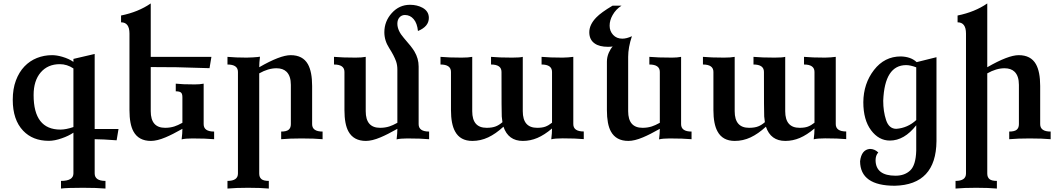

<svg xmlns="http://www.w3.org/2000/svg" viewBox="-20 -799 6083 1102"><path d="M585.4 283.2Q535.2 278.8 456.5 278.8Q361.8 278.8 330.1 283.2V239.3Q401.4 239.3 401.4 196.3V-37.6Q373.5 -18.6 335 -5.4Q293.5 9.3 260.3 9.3Q168 9.3 112.8 -48.8Q53.2 -111.3 53.2 -226.1Q53.2 -289.1 71.3 -337.2Q89.4 -385.3 120.1 -417.5Q150.9 -449.7 191.9 -466.1Q232.9 -482.4 278.8 -482.4Q305.2 -482.4 337.4 -473.1Q377 -461.4 401.4 -443.8V-460.9L523.4 -489.3V-58.6H660.2L649.4 6.3Q566.4 0 523.4 0V196.3Q523.4 239.3 585.4 239.3ZM326.7 -55.2Q358.4 -55.2 401.4 -69.8V-406.2Q364.7 -430.7 323.2 -430.7Q254.4 -430.7 213.6 -383.3Q172.9 -335.9 172.9 -253.4Q172.9 -55.2 326.7 -55.2Z M846.2 9.8Q775.9 9.8 746.1 -44.4Q723.1 -85.9 723.1 -167V-606.4Q723.1 -670.9 674.8 -670.9V-710Q773.9 -730 845.2 -779.3V-472.7H1193.4L1182.6 -407.7Q1028.8 -412.6 994.1 -413.1Q918.9 -414.1 845.2 -414.1V-160.6Q845.2 -65.4 927.7 -65.4Q956.1 -65.4 980.5 -73.2Q999.5 -79.1 1026.9 -94.2V-241.2Q1026.9 -262.2 1017.8 -268.6Q1008.8 -274.9 988.8 -274.9V-318.8Q1025.9 -314.5 1097.2 -314.5Q1127 -314.5 1148.9 -318.8V-86.4Q1148.9 -43.9 1209 -43.9V0Q1160.6 -4.4 1084 -4.4Q1043.9 -4.4 1022.5 1Q1026.9 -34.2 1026.9 -59.6Q969.2 -26.9 930.2 -10.7Q881.8 9.8 846.2 9.8Z M1522.9 283.2Q1477.1 278.8 1403.8 278.8Q1334 278.8 1285.6 283.2V239.3Q1345.7 239.3 1345.7 196.8V-386.2Q1345.7 -428.7 1285.6 -428.7V-472.7Q1334 -468.3 1395.5 -468.3Q1412.6 -468.3 1432.1 -469.7Q1463.4 -471.7 1472.2 -473.6Q1467.8 -438.5 1467.8 -413.1Q1587.9 -482.4 1648.4 -482.4Q1717.8 -482.4 1747.1 -430.7Q1771.5 -387.2 1771.5 -305.7V-86.4Q1771.5 -43.9 1831.5 -43.9V0Q1785.6 -4.4 1710.9 -4.4Q1642.1 -4.4 1593.8 0V-43.9Q1624 -43.9 1636.7 -54.4Q1649.4 -64.9 1649.4 -86.4V-312Q1649.4 -362.8 1624.5 -387.2Q1604 -407.2 1566.9 -407.2Q1519.5 -407.2 1467.8 -377.9V196.8Q1467.8 218.3 1480.2 228.8Q1492.7 239.3 1522.9 239.3Z M2080.1 9.8Q2009.8 9.8 1980 -44.4Q1957 -85.9 1957 -167V-386.2Q1957 -428.7 1897 -428.7V-472.7Q1943.4 -468.3 2020.5 -468.3Q2057.1 -468.3 2079.1 -472.7V-160.6Q2079.1 -65.4 2161.6 -65.4Q2189.9 -65.4 2214.4 -73.2Q2233.4 -79.1 2260.7 -94.2V-399.9Q2260.7 -425.3 2253.4 -446.8Q2241.2 -480.5 2213.6 -523.4Q2186 -566.4 2186 -613.8Q2186 -676.8 2228.8 -724.1Q2271.5 -771.5 2333 -771.5Q2374 -771.5 2405.3 -754.4Q2441.4 -734.4 2441.4 -696.3Q2441.4 -646.5 2378.9 -621.1Q2374.5 -665.5 2354.2 -689.2Q2334 -712.9 2304.2 -712.9Q2285.2 -712.9 2272.9 -699.2Q2260.7 -685.5 2260.7 -663.1Q2260.7 -623.5 2297.9 -581.1Q2343.8 -529.3 2358.9 -503.4Q2382.8 -462.9 2382.8 -417.5V-86.4Q2382.8 -43.9 2442.9 -43.9V0Q2394.5 -4.4 2317.9 -4.4Q2277.8 -4.4 2256.3 1Q2260.7 -34.2 2260.7 -59.6Q2203.1 -26.9 2164.1 -10.7Q2115.7 9.8 2080.1 9.8Z M2981 9.8Q2897 9.8 2869.6 -71.8Q2825.2 -30.8 2781.7 -10.5Q2738.3 9.8 2690.9 9.8Q2621.1 9.8 2591.8 -44.9Q2568.4 -87.4 2568.4 -167V-386.2Q2568.4 -428.7 2508.3 -428.7V-472.7Q2554.7 -468.3 2629.4 -468.3Q2668.5 -468.3 2690.4 -472.7V-160.6Q2690.4 -65.4 2772.9 -65.4Q2805.2 -65.4 2825.7 -73.7Q2843.8 -80.6 2863.8 -97.7Q2861.3 -111.8 2859.9 -130.4Q2858.4 -148.9 2858.4 -386.2Q2858.4 -428.7 2798.3 -428.7V-472.7Q2844.7 -468.3 2919.4 -468.3Q2964.4 -468.3 2980.5 -472.7V-160.6Q2980.5 -65.4 3063 -65.4Q3092.3 -65.4 3110.6 -72.3Q3128.9 -79.1 3148.4 -94.7V-386.2Q3148.4 -428.7 3088.4 -428.7V-472.7Q3134.8 -468.3 3209 -468.3Q3225.6 -468.3 3240.7 -469.7Q3265.1 -471.7 3270.5 -472.7V-86.9Q3270.5 -44.4 3330.6 -44.4V-0.5Q3282.2 -4.9 3209.5 -4.9Q3165.5 -4.9 3144 0.5Q3148.4 -34.7 3148.4 -61.5Q3104.5 -24.4 3064.2 -7.3Q3023.9 9.8 2981 9.8Z M3586.4 9.8Q3516.1 9.8 3486.3 -44.4Q3463.4 -85.9 3463.4 -167V-445.3Q3463.4 -471.2 3474.1 -496.1Q3483.9 -518.6 3496.6 -532.2Q3482.9 -530.3 3470.2 -530.3Q3420.4 -530.3 3393.6 -549.3Q3362.3 -570.8 3362.3 -613.8Q3362.3 -657.7 3402.8 -699.2Q3430.7 -728 3496.1 -766.6H3547.4Q3514.6 -745.6 3496.1 -712.4Q3479 -682.6 3479 -651.4Q3479 -620.6 3499 -598.9Q3519 -577.1 3551.8 -577.1Q3576.7 -577.1 3606.9 -591.3Q3585.4 -526.9 3585.4 -472.7V-160.6Q3585.4 -65.4 3668 -65.4Q3696.3 -65.4 3720.7 -73.2Q3739.7 -79.1 3767.1 -94.2V-386.2Q3767.1 -428.7 3707 -428.7V-472.7Q3753.4 -468.3 3837.4 -468.3Q3867.2 -468.3 3889.2 -472.7V-86.4Q3889.2 -43.9 3949.2 -43.9V0Q3900.9 -4.4 3824.2 -4.4Q3784.2 -4.4 3762.7 1Q3767.1 -34.2 3767.1 -59.6Q3709.5 -26.9 3670.4 -10.7Q3622.1 9.8 3586.4 9.8Z M4487.3 9.8Q4403.3 9.8 4376 -71.8Q4331.5 -30.8 4288.1 -10.5Q4244.6 9.8 4197.3 9.8Q4127.4 9.8 4098.1 -44.9Q4074.7 -87.4 4074.7 -167V-386.2Q4074.7 -428.7 4014.6 -428.7V-472.7Q4061 -468.3 4135.7 -468.3Q4174.8 -468.3 4196.8 -472.7V-160.6Q4196.8 -65.4 4279.3 -65.4Q4311.5 -65.4 4332 -73.7Q4350.1 -80.6 4370.1 -97.7Q4367.7 -111.8 4366.2 -130.4Q4364.7 -148.9 4364.7 -386.2Q4364.7 -428.7 4304.7 -428.7V-472.7Q4351.1 -468.3 4425.8 -468.3Q4470.7 -468.3 4486.8 -472.7V-160.6Q4486.8 -65.4 4569.3 -65.4Q4598.6 -65.4 4616.9 -72.3Q4635.3 -79.1 4654.8 -94.7V-386.2Q4654.8 -428.7 4594.7 -428.7V-472.7Q4641.1 -468.3 4715.3 -468.3Q4731.9 -468.3 4747.1 -469.7Q4771.5 -471.7 4776.9 -472.7V-86.9Q4776.9 -44.4 4836.9 -44.4V-0.5Q4788.6 -4.9 4715.8 -4.9Q4671.9 -4.9 4650.4 0.5Q4654.8 -34.7 4654.8 -61.5Q4610.8 -24.4 4570.6 -7.3Q4530.3 9.8 4487.3 9.8Z M5124.5 -59.6Q5189.5 -64.5 5238.8 -109.9V-412.6Q5204.6 -425.3 5181.2 -425.3Q5057.1 -425.3 5049.3 -220.7Q5049.3 -159.2 5065.9 -109.4Q5082.5 -59.6 5124.5 -59.6ZM5115.7 267.1Q4917.5 267.1 4916.5 126.5Q4924.3 60.1 4972.7 55.7Q5000 55.7 5021 76.2Q5005.4 92.3 5005.4 121.1Q5006.8 209.5 5120.1 209.5Q5172.4 209.5 5204.3 179.2Q5236.3 148.9 5238.8 65.9V-80.1Q5170.4 7.8 5087.4 7.8Q5023.9 7.8 4979.5 -51.5Q4935.1 -110.8 4935.1 -212.4Q4936 -319.3 4996.3 -397.2Q5056.6 -475.1 5149.9 -475.1Q5208.5 -473.6 5241.2 -442.4L5355 -470.7V11.2Q5352.5 261.7 5115.7 267.1Z M5701.7 283.2Q5655.8 278.8 5582.5 278.8Q5512.7 278.8 5464.4 283.2V239.3Q5524.4 239.3 5524.4 196.8V-606.4Q5524.4 -670.9 5476.1 -670.9V-710Q5575.2 -730 5646.5 -779.3V-413.1Q5766.6 -482.4 5827.1 -482.4Q5896.5 -482.4 5925.8 -430.7Q5950.2 -387.2 5950.2 -305.7V-86.4Q5950.2 -43.9 6010.3 -43.9V0Q5964.4 -4.4 5889.6 -4.4Q5820.8 -4.4 5772.5 0V-43.9Q5802.7 -43.9 5815.4 -54.4Q5828.1 -64.9 5828.1 -86.4V-312Q5828.1 -362.8 5803.2 -387.2Q5782.7 -407.2 5745.6 -407.2Q5698.2 -407.2 5646.5 -377.9V196.8Q5646.5 218.3 5658.9 228.8Q5671.4 239.3 5701.7 239.3Z"/></svg>

Font: Kelvinch
Style: Bold
Weight: 700
Designer: Paul James Miller
Foundry: High-Logic / Made with FontCreator
Version: Version 3.501;March 28, 2021;FontCreator 13.0.0.2683 64-bit